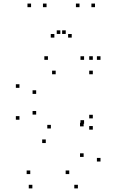

<svg xmlns="http://www.w3.org/2000/svg" viewBox="-20 -836 660 1066"><path d="M412.5 210V190H392.5V210ZM538 60.8V40.8H518V60.8ZM538 -503.7V-523.7H518V-503.7ZM446.8 -503.7V-523.7H426.8V-503.7ZM446.8 -148.8V-168.8H426.8V-148.8ZM444.3 -134.3V-154.3H424.3V-134.3ZM444.3 35.2V15.2H424.3V35.2ZM364.5 130.5V110.5H344.5V130.5ZM148 130.5V110.5H128V130.5ZM159.7 210V190H139.7V210ZM495.3 -116.2V-136.2H475.3V-116.2ZM495.3 -178.7V-198.7H475.3V-178.7ZM262.5 -122.7V-142.7H242.5V-122.7ZM180.8 -199.8V-219.8H160.8V-199.8ZM180.8 -314.7V-334.7H160.8V-314.7ZM289.2 -423.7V-443.7H269.2V-423.7ZM495.3 -423.7V-443.7H475.3V-423.7ZM495.3 -503.8V-523.8H475.3V-503.8ZM246.2 -503.8V-523.8H226.2V-503.8ZM88 -348.3V-368.3H68V-348.3ZM88 -171.3V-191.3H68V-171.3ZM234.2 -41.8V-61.8H214.2V-41.8ZM238.5 -796.2V-816.2H218.5V-796.2ZM345 -647.5V-667.5H325V-647.5ZM315 -647.5V-667.5H295V-647.5ZM421.5 -796.2V-816.2H401.5V-796.2ZM507.5 -796.2V-816.2H487.5V-796.2ZM378.2 -627.2V-647.2H358.2V-627.2ZM281.8 -627.2V-647.2H261.8V-627.2ZM152.5 -796.2V-816.2H132.5V-796.2Z"/></svg>

Font: Monaspace Krypton Dots Var
Style: Regular
Weight: 400
Designer: Riley Cran and the Lettermatic Team
Version: Version 1.100 (Monaspace Krypton Dots)